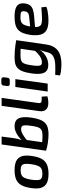

<svg xmlns="http://www.w3.org/2000/svg" viewBox="962 -1706 953 2918"><g transform="rotate(-90 1439.0 -247.5)"><path d="M313 -503Q400 -503 452 -477Q504 -451 522.5 -393.5Q541 -336 527 -240Q514 -147 483 -91.5Q452 -36 397 -11.5Q342 13 255 13Q168 13 116 -13Q64 -39 44.5 -96.5Q25 -154 39 -249Q52 -342 82.5 -398Q113 -454 169 -478.5Q225 -503 313 -503ZM312 -411Q265 -411 236.5 -397Q208 -383 191.5 -346Q175 -309 165 -240Q157 -177 161.5 -142Q166 -107 189 -93.5Q212 -80 257 -80Q303 -80 331.5 -94.5Q360 -109 376.5 -146.5Q393 -184 402 -249Q411 -314 406 -348.5Q401 -383 378.5 -397Q356 -411 312 -411Z M976 -503Q1034 -503 1068 -479Q1102 -455 1112.5 -397.5Q1123 -340 1109 -241Q1098 -168 1079 -119Q1060 -70 1030.5 -41Q1001 -12 958.5 0.5Q916 13 858 13Q830 13 796.5 10.5Q763 8 728.5 3Q694 -2 663 -9Q632 -16 607 -25L686 -88Q714 -85 742.5 -83Q771 -81 795 -79.5Q819 -78 833 -79Q874 -79 900 -85.5Q926 -92 942 -110Q958 -128 968 -162Q978 -196 985 -249Q995 -313 993 -346.5Q991 -380 977 -392Q963 -404 935 -404Q898 -404 849.5 -375.5Q801 -347 745 -296L725 -343Q745 -371 773 -399.5Q801 -428 834.5 -451.5Q868 -475 904 -489Q940 -503 976 -503ZM822 -700 799 -521Q794 -486 787 -455.5Q780 -425 768 -392L779 -381L727 -19L607 -25L702 -700Z M1410 -700 1332 -145Q1327 -116 1338.5 -103.5Q1350 -91 1382 -91H1429L1434 -5Q1423 0 1403 3.5Q1383 7 1363 8.5Q1343 10 1330 10Q1266 10 1233 -24.5Q1200 -59 1208 -121L1289 -700Z M1695 -491 1627 0H1506L1575 -491ZM1688 -704Q1708 -704 1716.5 -693.5Q1725 -683 1723 -665L1716 -610Q1711 -576 1676 -576H1624Q1585 -576 1590 -615L1597 -670Q1601 -704 1636 -704Z M2167 -483 2287 -478 2223 -32Q2215 31 2192.5 76.5Q2170 122 2133.5 151Q2097 180 2047 194Q1997 208 1934 209Q1919 209 1886.5 208Q1854 207 1817 202Q1780 197 1751 187L1760 114Q1780 115 1799.5 115.5Q1819 116 1845.5 116Q1872 116 1909 115Q1980 114 2032 89.5Q2084 65 2101 3Q2111 -29 2118 -59.5Q2125 -90 2141 -117L2115 -127ZM2029 -503Q2075 -503 2122.5 -499.5Q2170 -496 2212.5 -490.5Q2255 -485 2286 -478L2212 -409Q2165 -411 2127 -412Q2089 -413 2061 -413Q2019 -413 1992.5 -407Q1966 -401 1949.5 -384Q1933 -367 1923.5 -334.5Q1914 -302 1906 -250Q1896 -184 1897 -148.5Q1898 -113 1912 -99.5Q1926 -86 1954 -87Q1986 -88 2018 -104Q2050 -120 2082.5 -149.5Q2115 -179 2149 -220L2172 -176Q2149 -124 2110.5 -82.5Q2072 -41 2022.5 -16.5Q1973 8 1914 9Q1856 10 1822 -16Q1788 -42 1778.5 -100.5Q1769 -159 1783 -253Q1796 -338 1817 -388Q1838 -438 1868.5 -462.5Q1899 -487 1939 -495Q1979 -503 2029 -503Z M2643 -503Q2728 -503 2774.5 -484.5Q2821 -466 2837 -429.5Q2853 -393 2844 -339Q2836 -292 2813.5 -265Q2791 -238 2751.5 -224.5Q2712 -211 2651 -206L2405 -185L2416 -259L2634 -280Q2664 -283 2682.5 -289.5Q2701 -296 2711.5 -310Q2722 -324 2726 -350Q2731 -379 2722 -393Q2713 -407 2692 -410.5Q2671 -414 2636 -414Q2602 -414 2578 -407.5Q2554 -401 2538 -384Q2522 -367 2511.5 -336.5Q2501 -306 2493 -256Q2482 -184 2490.5 -147.5Q2499 -111 2526.5 -98.5Q2554 -86 2600 -86Q2625 -86 2658 -87.5Q2691 -89 2724.5 -91.5Q2758 -94 2786 -97L2794 -20Q2767 -8 2729.5 -1Q2692 6 2654.5 9Q2617 12 2584 12Q2492 12 2440.5 -17Q2389 -46 2372 -105.5Q2355 -165 2366 -255Q2376 -329 2396.5 -377.5Q2417 -426 2450 -453.5Q2483 -481 2531 -492Q2579 -503 2643 -503Z"/></g></svg>

Font: Exo 2 SemiBold
Style: Italic
Weight: 600
Italic angle: -8°
Designer: Natanael Gama
Foundry: Natanael Gama
Version: Version 2.010